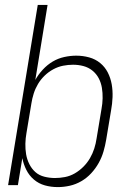

<svg xmlns="http://www.w3.org/2000/svg" viewBox="-20 -755 540 783"><path d="M216 8Q188 8 163 1Q138 -6 118.5 -22.5Q99 -39 87.5 -62Q76 -85 71 -110L53 0H13L134 -735H174L124 -429Q136 -451 154.5 -471Q173 -491 195 -504Q217 -517 242 -522.5Q267 -528 291 -528Q318 -528 343.5 -521Q369 -514 388.5 -498Q408 -482 419.5 -459.5Q431 -437 435.5 -411.5Q440 -386 439 -359Q438 -332 433 -305L413 -185Q409 -161 402 -137Q395 -113 382.5 -90.5Q370 -68 352 -48.5Q334 -29 311.5 -16Q289 -3 264.5 2.5Q240 8 216 8ZM204 -29Q224 -29 245 -33Q266 -37 285 -48Q304 -59 320 -75Q336 -91 347 -110Q358 -129 364.5 -149.5Q371 -170 374 -191L394 -311Q398 -332 398.5 -354Q399 -376 395.5 -397Q392 -418 382.5 -436Q373 -454 357 -467Q341 -480 320.5 -485.5Q300 -491 278 -491Q258 -491 237.5 -487Q217 -483 197.5 -472.5Q178 -462 162 -446.5Q146 -431 135 -412.5Q124 -394 117.5 -373.5Q111 -353 108 -333L88 -213Q84 -191 83.5 -169Q83 -147 86.5 -126Q90 -105 99.5 -86Q109 -67 124 -53.5Q139 -40 160.5 -34.5Q182 -29 204 -29Z"/></svg>

Font: Iosevka Term Curly Extralight
Style: Italic
Weight: 200
Italic angle: -9°
Designer: Belleve Invis
Foundry: Belleve Invis
Version: Version 32.3.0